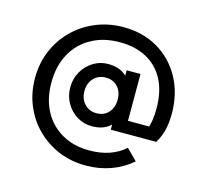

<svg xmlns="http://www.w3.org/2000/svg" viewBox="-96 -674 943 875"><g transform="rotate(15 375.0 -237.0)"><path d="M359.5 -89.8Q321.2 -89.8 289.4 -109.1Q257.5 -128.5 238.4 -161.8Q219.2 -195 219.2 -235.5Q219.2 -277.2 238.4 -310.5Q257.5 -343.8 289.4 -363.5Q321.2 -383.2 359.5 -383.2Q408.2 -383.2 438.8 -359.4Q469.2 -335.5 469.2 -290.8V-182Q469.2 -138.2 439.2 -114Q409.2 -89.8 359.5 -89.8ZM364 -152.5Q399.8 -152.5 421.1 -176Q442.5 -199.5 442.5 -236.5Q442.5 -274.8 421.2 -297.6Q400 -320.5 364.2 -320.5Q330.5 -320.5 308.2 -297.1Q286 -273.8 286 -236.5Q286 -199.5 308.1 -176Q330.2 -152.5 364 -152.5ZM447.5 -97V-171L458 -240.5L447.5 -307.8V-377.2H512.8V-97ZM544.5 -37.5 594.8 13.2Q551 51 496.1 70.8Q441.2 90.5 377.8 90.5Q309.8 90.5 250.5 65.8Q191.2 41 146.9 -3.1Q102.5 -47.2 77.8 -106.8Q53 -166.2 53 -235.5Q53 -305.8 78.2 -365.2Q103.5 -424.8 148.9 -469.4Q194.2 -514 254.5 -538.8Q314.8 -563.5 383.8 -563.5Q476.2 -563.5 546.8 -521.9Q617.2 -480.2 657.4 -407Q697.5 -333.8 697.5 -238.5Q697.5 -195.8 689 -161.2Q680.5 -126.8 661.8 -97L584.5 -101.2Q599 -120.5 607.4 -141Q615.8 -161.5 619.9 -186.6Q624 -211.8 624 -244.2Q624 -322.8 595.4 -378.2Q566.8 -433.8 513.1 -463.2Q459.5 -492.8 385.2 -492.8Q309.2 -492.8 251.8 -461Q194.2 -429.2 162.4 -371.5Q130.5 -313.8 130.5 -234.5Q130.5 -157.2 161.4 -100.1Q192.2 -43 247.9 -11.6Q303.5 19.8 375.8 19.8Q429 19.8 470.8 5.4Q512.5 -9 544.5 -37.5ZM475.8 -156.2H661.8V-97H475.8Z"/></g></svg>

Font: Marine Company Thin
Style: Regular
Weight: 100
Designer: Rodrigo Fuenzalida
Foundry: fragTYPE
Version: Version 1.000